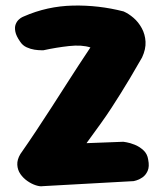

<svg xmlns="http://www.w3.org/2000/svg" viewBox="-20 -668 586 688"><path d="M134 -1Q124 1 108.5 -4Q93 -9 78 -19.5Q63 -30 53 -44.5Q43 -59 42 -77.5Q41 -96 53 -116Q83 -159 109.5 -199Q136 -239 164.5 -283Q193 -327 226.5 -379.5Q260 -432 304 -498Q273 -508 227.5 -503Q182 -498 136 -488Q136 -488 126.5 -488Q117 -488 103.5 -490Q90 -492 75.5 -498.5Q61 -505 52 -519Q38 -539 35 -554.5Q32 -570 36 -580.5Q40 -591 47 -597.5Q54 -604 59.5 -606.5Q65 -609 65 -609Q149 -646 241.5 -648Q334 -650 423 -627Q441 -619 458.5 -604Q476 -589 488 -567Q500 -545 501.5 -518.5Q503 -492 489 -462Q465 -420 446.5 -389Q428 -358 412 -332.5Q396 -307 379.5 -281.5Q363 -256 341.5 -226Q320 -196 290 -155L422 -160Q422 -160 434 -158Q446 -156 462.5 -149.5Q479 -143 493.5 -130Q508 -117 511 -96Q516 -71 509 -55.5Q502 -40 490 -32Q478 -24 468.5 -21.5Q459 -19 459 -19Z"/></svg>

Font: Sour Gummy Black ExtraBold
Style: Regular
Weight: 800
Version: Version 1.000